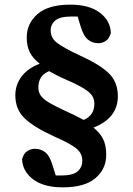

<svg xmlns="http://www.w3.org/2000/svg" viewBox="-20 -696 572 826"><path d="M282 -676Q364 -676 409.5 -641.5Q455 -607 457 -554Q450 -530 435 -520Q420 -510 403 -510Q378 -510 358.5 -525.5Q339 -541 326 -585L314 -625Q308 -625 302 -625Q296 -625 289 -625Q238 -625 218 -608Q198 -591 198 -565Q198 -533 225 -512Q252 -491 320 -459Q409 -419 448 -381Q487 -343 487 -282Q487 -188 382 -147Q409 -126 423 -99Q437 -72 437 -30Q437 31 390.5 70.5Q344 110 250 110Q168 110 122.5 75.5Q77 41 75 -11Q82 -37 98 -46.5Q114 -56 130 -56Q155 -56 174.5 -41Q194 -26 207 18L220 59Q225 59 230.5 59Q236 59 243 59Q293 59 313.5 41.5Q334 24 334 -5Q334 -37 307.5 -58Q281 -79 213 -109Q127 -148 86.5 -186.5Q46 -225 46 -286Q46 -331 72.5 -366.5Q99 -402 151 -422Q122 -444 108.5 -470.5Q95 -497 95 -535Q95 -595 141.5 -635.5Q188 -676 282 -676ZM267 -216Q291 -205 307.5 -197Q324 -189 340 -180Q386 -200 386 -249Q386 -268 377 -283Q368 -298 342 -314.5Q316 -331 265 -353Q240 -364 223.5 -372.5Q207 -381 191 -390Q166 -379 155.5 -361.5Q145 -344 145 -320Q145 -301 154.5 -286Q164 -271 190.5 -255Q217 -239 267 -216Z"/></svg>

Font: Source Serif 4
Style: Bold
Weight: 700
Designer: Frank Grießhammer
Foundry: Adobe
Version: Version 4.005;hotconv 1.1.0;makeotfexe 2.6.0